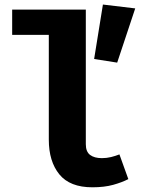

<svg xmlns="http://www.w3.org/2000/svg" viewBox="-20 -803 655 841"><path d="M355.9 -761V-171.3Q355.9 -138.5 374.6 -124.4Q393.3 -110.3 426.2 -110.3Q447.2 -110.3 466.7 -115.1Q486.2 -120 503.1 -126.7L542.1 -18.5Q514.4 -4.1 475.4 6.7Q436.4 17.4 384.6 17.4Q286.2 17.4 240 -39.2Q193.8 -95.9 193.8 -191.3V-650.3H33.3V-761ZM430.8 -783.1 572.3 -766.2 493.3 -528.7 392.3 -544.6Z"/></svg>

Font: Fira Code
Style: Bold
Weight: 700
Monospace: yes
Designer: Carrois Corporate, Edenspiekermann AG, Nikita Prokopov
Foundry: Carrois Corporate, Edenspiekermann AG, Nikita Prokopov
Version: Version 6.000; ttfautohint (v1.8.2) -l 8 -r 50 -G 200 -x 14 